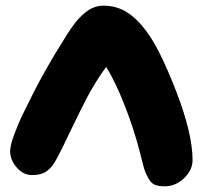

<svg xmlns="http://www.w3.org/2000/svg" viewBox="-20 -676 731 683"><path d="M94.2 -53.2Q63 -53.2 39.6 -80.1Q16.1 -106.9 16.1 -138.2Q16.1 -159.2 30.8 -198.2Q45.4 -237.3 58.8 -265.1Q72.3 -293 100.1 -348.1Q135.7 -417.5 179.2 -489.7Q222.7 -562 240.2 -585Q260.7 -614.7 288.3 -635.3Q315.9 -655.8 348.1 -655.8Q395 -655.8 432.1 -632.1Q469.2 -608.4 502.9 -562Q549.8 -498.5 607.4 -349.4Q665 -200.2 665 -106Q665 -71.3 634.8 -42.2Q604.5 -13.2 565.9 -13.2Q544.4 -13.2 531 -18.6Q517.6 -23.9 507.6 -42.2Q497.6 -60.5 493.4 -74Q489.3 -87.4 480 -125Q478 -132.3 477.1 -136.2Q456.5 -216.8 423.8 -300.3Q391.1 -383.8 357.9 -438Q308.6 -371.6 264.2 -278.8Q250 -250.5 232.4 -213.9Q214.8 -177.2 205.8 -158.4Q196.8 -139.6 187.5 -122.1Q178.2 -104.5 172.9 -96.2Q158.2 -73.2 140.1 -63.2Q122.1 -53.2 94.2 -53.2Z"/></svg>

Font: Shantell Sans Irregular
Style: Regular
Weight: 800
Designer: Stephen Nixon, Anya Danilova, Shantell Martin
Foundry: Arrow Type
Version: Version 1.006;[9816181b4]